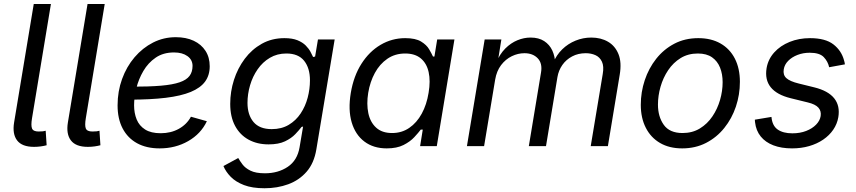

<svg xmlns="http://www.w3.org/2000/svg" viewBox="-20 -748 4382 983"><path d="M154.3 3.9Q92.8 3.9 67.6 -29.1Q42.5 -62 52.2 -121.1L152.8 -727.5H240.7L144 -143.1Q137.7 -105.5 144 -90.1Q150.4 -74.7 177.7 -74.7Q191.9 -74.7 199.7 -75.7Q207.5 -76.7 213.9 -78.6L218.8 -4.4Q206.5 -1 189.2 1.5Q171.9 3.9 154.3 3.9Z M429.7 3.9Q368.2 3.9 343 -29.1Q317.9 -62 327.6 -121.1L428.2 -727.5H516.1L419.4 -143.1Q413.1 -105.5 419.4 -90.1Q425.8 -74.7 453.1 -74.7Q467.3 -74.7 475.1 -75.7Q482.9 -76.7 489.3 -78.6L494.1 -4.4Q481.9 -1 464.6 1.5Q447.3 3.9 429.7 3.9Z M797.4 11.7Q730 11.7 681.9 -14.6Q633.8 -41 607.9 -90.3Q582 -139.6 582 -208.5Q582 -280.3 605 -343.5Q627.9 -406.7 668.9 -454.8Q710 -502.9 763.9 -530.3Q817.9 -557.6 879.9 -557.6Q932.6 -557.6 971.7 -539.3Q1010.7 -521 1032.2 -487.5Q1053.7 -454.1 1053.7 -408.7Q1053.7 -362.8 1030 -330.3Q1006.3 -297.9 956.5 -277.3Q906.7 -256.8 828.9 -247.3Q751 -237.8 643.1 -237.8L654.8 -304.2Q744.1 -304.2 804.2 -309.3Q864.3 -314.5 899.7 -326.7Q935.1 -338.9 950.4 -359.4Q965.8 -379.9 965.8 -410.6Q965.8 -441.9 939.7 -460.7Q913.6 -479.5 871.1 -479.5Q815.9 -479.5 777.1 -452.9Q738.3 -426.3 713.9 -384.5Q689.5 -342.8 678 -296.1Q666.5 -249.5 666.5 -209Q666.5 -168.9 679.7 -136.5Q692.9 -104 722.9 -85Q752.9 -65.9 802.7 -65.9Q855 -65.9 895.8 -88.6Q936.5 -111.3 957.5 -150.4L1039.1 -127.4Q1008.8 -63 943.6 -25.6Q878.4 11.7 797.4 11.7Z M1334.5 215.8Q1271.5 215.8 1229 199.5Q1186.5 183.1 1161.1 157Q1135.7 130.9 1124 102.1L1199.7 61Q1208 75.7 1221.7 94Q1235.4 112.3 1262.2 125.7Q1289.1 139.2 1336.4 139.2Q1403.8 139.2 1453.1 106.2Q1502.4 73.2 1513.7 6.3L1531.7 -100.1L1523.9 -98.1Q1511.7 -82 1491.7 -61Q1471.7 -40 1439 -24.4Q1406.2 -8.8 1355 -8.8Q1296.9 -8.8 1252.7 -33Q1208.5 -57.1 1183.6 -103.5Q1158.7 -149.9 1158.7 -216.3Q1158.7 -278.8 1177.7 -338.6Q1196.8 -398.4 1232.9 -446.8Q1269 -495.1 1320.3 -523.9Q1371.6 -552.7 1436 -552.7Q1476.6 -552.7 1502.9 -542Q1529.3 -531.2 1545.2 -515.1Q1561 -499 1569.6 -482.9Q1578.1 -466.8 1583 -456.1L1593.3 -458.5L1607.9 -545.9H1693.4L1599.6 17.1Q1587.9 87.4 1549.8 131.1Q1511.7 174.8 1455.8 195.3Q1399.9 215.8 1334.5 215.8ZM1371.1 -86.9Q1421.4 -86.9 1458.3 -108.9Q1495.1 -130.9 1519.3 -167.2Q1543.5 -203.6 1555.2 -247.8Q1566.9 -292 1566.9 -336.9Q1566.9 -399.4 1537.1 -436.8Q1507.3 -474.1 1446.3 -474.1Q1398.9 -474.1 1361.8 -452.1Q1324.7 -430.2 1299.1 -393.3Q1273.4 -356.4 1260.3 -311.5Q1247.1 -266.6 1247.1 -221.2Q1247.1 -160.2 1277.8 -123.5Q1308.6 -86.9 1371.1 -86.9Z M1960 11.7Q1892.1 11.7 1845.7 -23.2Q1799.3 -58.1 1780.5 -121.8Q1761.7 -185.5 1775.9 -272Q1790.5 -358.9 1830.6 -421.6Q1870.6 -484.4 1928.7 -518.6Q1986.8 -552.7 2054.7 -552.7Q2107.4 -552.7 2135.7 -535.4Q2164.1 -518.1 2177 -495.8Q2189.9 -473.6 2196.8 -458.5H2204.1L2218.3 -545.9H2306.6L2216.3 0H2130.9L2144.5 -84.5H2134.3Q2122.1 -68.4 2101.1 -45.7Q2080.1 -22.9 2045.9 -5.6Q2011.7 11.7 1960 11.7ZM1987.3 -66.9Q2037.1 -66.9 2075.4 -93.3Q2113.8 -119.6 2139.2 -166Q2164.6 -212.4 2174.3 -272.9Q2184.6 -333.5 2174.6 -378.7Q2164.6 -423.8 2134.5 -449Q2104.5 -474.1 2054.7 -474.1Q2002.4 -474.1 1963.1 -447Q1923.8 -419.9 1899.2 -374.5Q1874.5 -329.1 1865.2 -272.9Q1856 -215.8 1865.7 -168.9Q1875.5 -122.1 1905.8 -94.5Q1936 -66.9 1987.3 -66.9Z M2370.6 0 2461.4 -545.9H2546.9L2527.3 -423.8L2520 -426.3Q2538.6 -471.2 2567.1 -499.8Q2595.7 -528.3 2629.2 -542Q2662.6 -555.7 2696.3 -555.7Q2738.3 -555.7 2766.1 -537.6Q2793.9 -519.5 2807.9 -489Q2821.8 -458.5 2822.8 -419.9L2812 -425.8Q2828.6 -466.3 2858.4 -495.4Q2888.2 -524.4 2926.8 -540Q2965.3 -555.7 3007.3 -555.7Q3056.2 -555.7 3092.8 -534.4Q3129.4 -513.2 3146.5 -470.9Q3163.6 -428.7 3152.8 -365.2L3092.3 0H3004.4L3065.9 -369.1Q3072.8 -408.7 3061.8 -432.1Q3050.8 -455.6 3028.6 -465.6Q3006.3 -475.6 2979 -475.6Q2939.9 -475.6 2909.2 -459.2Q2878.4 -442.9 2859.1 -415.3Q2839.8 -387.7 2834 -353.5L2775.4 0H2687.5L2750 -377.4Q2757.8 -423.8 2732.9 -449.7Q2708 -475.6 2665 -475.6Q2631.8 -475.6 2600.1 -460.2Q2568.4 -444.8 2545.4 -414.6Q2522.5 -384.3 2515.1 -340.3L2458.5 0Z M3472.7 11.7Q3406.7 11.7 3359.4 -15.9Q3312 -43.5 3286.4 -93.8Q3260.7 -144 3260.7 -211.4Q3260.7 -276.4 3281 -337.4Q3301.3 -398.4 3339.6 -447Q3377.9 -495.6 3432.4 -524.2Q3486.8 -552.7 3555.2 -552.7Q3621.1 -552.7 3668.9 -525.4Q3716.8 -498 3742.4 -447.8Q3768.1 -397.5 3768.1 -329.1Q3768.1 -263.2 3747.6 -202.1Q3727.1 -141.1 3688.2 -92.8Q3649.4 -44.4 3595 -16.4Q3540.5 11.7 3472.7 11.7ZM3474.6 -66.9Q3524.9 -66.9 3563.2 -90.3Q3601.6 -113.8 3627.4 -152.1Q3653.3 -190.4 3666.5 -236.3Q3679.7 -282.2 3679.7 -327.1Q3679.7 -368.7 3666.5 -401.9Q3653.3 -435.1 3625.5 -454.6Q3597.7 -474.1 3552.7 -474.1Q3502.9 -474.1 3464.8 -450.7Q3426.8 -427.2 3400.9 -388.7Q3375 -350.1 3361.8 -304Q3348.6 -257.8 3348.6 -212.4Q3348.6 -150.9 3378.4 -108.9Q3408.2 -66.9 3474.6 -66.9Z M4035.2 11.7Q3980.5 11.7 3939.7 -3.9Q3898.9 -19.5 3874.8 -49.3Q3850.6 -79.1 3845.7 -122.1Q3845.2 -125.5 3845 -128.7Q3844.7 -131.8 3844.7 -135.3L3929.7 -149.4Q3933.6 -104.5 3961.4 -85Q3989.3 -65.4 4036.6 -65.4Q4076.2 -65.4 4107.4 -77.6Q4138.7 -89.8 4158.2 -109.9Q4177.7 -129.9 4181.6 -153.8Q4185.5 -179.7 4169.9 -197Q4154.3 -214.4 4115.7 -223.6L4028.3 -245.1Q3957 -262.7 3926 -301.3Q3895 -339.8 3904.8 -399.4Q3912.6 -444.8 3943.8 -479.5Q3975.1 -514.2 4022.7 -533.4Q4070.3 -552.7 4127 -552.7Q4205.6 -552.7 4246.8 -520.8Q4288.1 -488.8 4301.3 -439Q4302.7 -434.1 4304 -429Q4305.2 -423.8 4305.7 -418.5L4225.1 -403.8Q4218.8 -433.1 4197.5 -455.6Q4176.3 -478 4125.5 -478Q4091.8 -478 4063 -466.8Q4034.2 -455.6 4015.4 -436.5Q3996.6 -417.5 3992.7 -393.1Q3987.8 -364.7 4005.9 -348.1Q4023.9 -331.5 4069.8 -320.3L4148.9 -300.8Q4220.2 -283.2 4251 -244.6Q4281.7 -206.1 4272 -147.9Q4266.1 -113.3 4246.1 -84Q4226.1 -54.7 4194.6 -33.2Q4163.1 -11.7 4122.6 0Q4082 11.7 4035.2 11.7Z"/></svg>

Font: Adwaita Sans
Style: Italic
Weight: 400
Italic angle: -9.39999°
Designer: Rasmus Andersson
Foundry: rsms
Version: Version 4.001;git-9221beed3